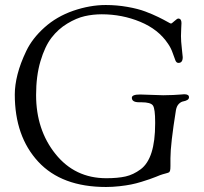

<svg xmlns="http://www.w3.org/2000/svg" viewBox="-20 -736 813 766"><path d="M39 -359Q39 -396 50 -439.5Q61 -483 85 -533Q109 -583 157.5 -626.5Q206 -670 272 -693Q339 -716 402 -716Q446 -716 488.5 -708.5Q531 -701 560 -690Q589 -679 611.5 -668Q634 -657 647 -649.5Q660 -642 662 -642Q665 -642 676 -652Q687 -662 691 -662Q704 -662 704 -644Q704 -640 703 -623Q702 -606 702 -592Q702 -572 705.5 -542Q709 -512 709 -508Q709 -485 692 -485Q684 -485 680 -494.5Q676 -504 669 -524.5Q662 -545 650 -562Q612 -619 539.5 -649Q467 -679 386 -679Q351 -679 318 -671.5Q285 -664 248.5 -642Q212 -620 185.5 -585.5Q159 -551 141.5 -492Q124 -433 124 -357Q124 -218 201.5 -121.5Q279 -25 404 -25Q450 -25 481 -32Q512 -39 541 -60.5Q570 -82 584.5 -127.5Q599 -173 599 -243V-249Q599 -301 590.5 -314.5Q582 -328 544 -328H535Q506 -328 506 -346Q506 -359 539 -359Q552 -359 585 -357.5Q618 -356 631 -356Q651 -356 671 -357Q691 -358 702.5 -359Q714 -360 715 -360Q734 -360 734 -348Q734 -341 727 -337Q720 -333 711 -331.5Q702 -330 693.5 -321.5Q685 -313 682 -297Q660 -160 660 -105V-74Q660 -60 658.5 -55.5Q657 -51 655 -49Q653 -47 641 -44Q629 -41 618 -37Q616 -36 602 -30.5Q588 -25 576.5 -21Q565 -17 544 -10.5Q523 -4 503 0Q483 4 456 7Q429 10 403 10Q226 10 132.5 -91Q39 -192 39 -359Z"/></svg>

Font: OFL Sorts Mill Goudy TT
Style: Italic
Weight: 500
Italic angle: -6°
Version: Version 003.000